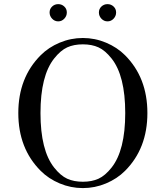

<svg xmlns="http://www.w3.org/2000/svg" viewBox="-20 -914 798 947"><path d="M237.1 -821.8Q224.6 -835 224.6 -852.5Q224.6 -870.1 237.1 -881.8Q249.5 -893.6 267.1 -893.6Q284.7 -893.6 297.1 -881.8Q309.6 -870.1 309.6 -852.5Q309.6 -835 297.1 -821.8Q284.7 -808.6 267.1 -808.6Q249.5 -808.6 237.1 -821.8ZM480.2 -821.8Q467.8 -835 467.8 -852.5Q467.8 -870.1 480.2 -881.8Q492.7 -893.6 510.3 -893.6Q527.8 -893.6 540.3 -881.8Q552.7 -870.1 552.7 -852.5Q552.7 -835 540.3 -821.8Q527.8 -808.6 510.3 -808.6Q492.7 -808.6 480.2 -821.8ZM180.7 -641.6Q219.7 -680.7 274.4 -703.6Q329.1 -726.6 388.7 -726.6Q448.2 -726.6 502.9 -703.6Q557.6 -680.7 596.7 -641.6Q707 -531.2 707 -356.4Q707 -181.6 596.7 -71.3Q557.6 -32.2 502.9 -9.3Q448.2 13.7 388.7 13.7Q329.1 13.7 274.4 -9.3Q219.7 -32.2 180.7 -71.3Q70.3 -181.6 70.3 -356.4Q70.3 -531.2 180.7 -641.6ZM247.1 -87.4Q278.8 -47.4 311.5 -32.5Q344.2 -17.6 388.7 -17.6Q433.1 -17.6 465.8 -32.5Q498.5 -47.4 530.3 -87.4Q597.7 -172.4 597.7 -356.4Q597.7 -540.5 530.3 -625.5Q498.5 -665.5 465.8 -680.4Q433.1 -695.3 388.7 -695.3Q344.2 -695.3 311.5 -680.4Q278.8 -665.5 247.1 -625.5Q179.7 -540.5 179.7 -356.4Q179.7 -172.4 247.1 -87.4Z"/></svg>

Font: Theano Modern
Style: Regular
Weight: 400
Designer: Alexey Kryukov
Version: Version 2.00